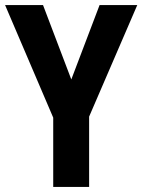

<svg xmlns="http://www.w3.org/2000/svg" viewBox="-20 -734 559 754"><path d="M260 -422 371 -714H519L330 -276V0H189V-272L0 -714H149Z"/></svg>

Font: Noto Sans Lao Condensed
Style: Bold
Weight: 700
Width: 3
Designer: Monotype Design Team
Foundry: Monotype Imaging Inc.
Version: Version 2.003; ttfautohint (v1.8.4.7-5d5b)